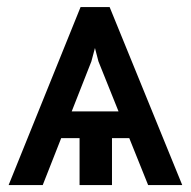

<svg xmlns="http://www.w3.org/2000/svg" viewBox="-20 -535 552 555"><path d="M103.5 0 244.1 -357.4 286.1 -514.6H212.9L4.9 0ZM264.6 -357.4 408.2 0H506.8L296.9 -514.6H223.6ZM402.3 -135.7V-212.9H114.3V-135.7ZM303.7 0V-194.3H210V0Z"/></svg>

Font: Pretendard Variable
Style: Regular
Weight: 400
Designer: Base glyphs from Inter by Rasmus Andersson; Hangeul glyphs from Noto Sans CJK(Source Han Sans) by Jang Soo-young and Kan
Foundry: Kil Hyung-jin
Version: Version 1.309;Glyphs 3.2 (3225)